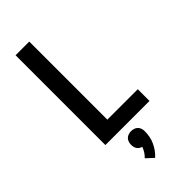

<svg xmlns="http://www.w3.org/2000/svg" viewBox="-305 -795 1111 1111"><g transform="rotate(-45 250.0 -239.5)"><path d="M88 0V-735H200V-96H449V0ZM239 256 195 215Q208 203 217 188.5Q226 174 232 158Q223 156 215.5 151Q208 146 203 138.5Q198 131 196 122Q194 113 194 104Q194 93 197.5 82Q201 71 209 63Q217 55 228 51.5Q239 48 250 48Q261 48 272 51.5Q283 55 291 63Q299 71 302.5 82Q306 93 306 104Q306 126 302 147Q298 168 289 187.5Q280 207 267.5 224.5Q255 242 239 256Z"/></g></svg>

Font: Zed Mono
Style: Bold
Weight: 700
Monospace: yes
Designer: Belleve Invis
Foundry: Belleve Invis
Version: Version 1.0.0; ttfautohint (v1.8.4)